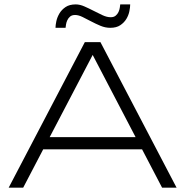

<svg xmlns="http://www.w3.org/2000/svg" viewBox="-20 -865 853 885"><path d="M727.1 0 634.8 -176.8H179.2L86.9 0H20L371.1 -670.9H442.9L793.9 0ZM407.2 -611.8 209 -232.9H605ZM580.1 -844.7Q580.1 -832 576.4 -813.5Q572.8 -794.9 562.5 -777.8Q552.2 -760.7 534.4 -748.8Q516.6 -736.8 488.3 -736.8Q465.3 -736.8 443.1 -746.1Q420.9 -755.4 400.1 -766.4Q379.4 -777.3 360.6 -786.6Q341.8 -795.9 326.2 -795.9Q311.5 -795.9 303 -788.6Q294.4 -781.2 290 -771.2Q285.6 -761.2 284.2 -751.5Q282.7 -741.7 282.2 -736.8H235.8Q235.8 -749 239.7 -767.3Q243.7 -785.6 253.9 -803Q264.2 -820.3 282.2 -832.5Q300.3 -844.7 329.1 -844.7Q348.1 -844.7 369.1 -835.4Q390.1 -826.2 411.4 -815.2Q432.6 -804.2 452.6 -794.9Q472.7 -785.6 490.2 -785.6Q504.9 -785.6 513.4 -793Q522 -800.3 526.4 -810.1Q530.8 -819.8 532.2 -829.6Q533.7 -839.4 534.2 -844.7H580.1Z"/></svg>

Font: Syncopate
Style: Regular
Weight: 400
Width: 7
Version: Version 001.001